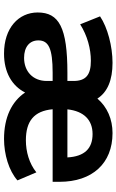

<svg xmlns="http://www.w3.org/2000/svg" viewBox="175 -764 600 991"><g transform="rotate(90 475.5 -269.0)"><path d="M257.8 10.7C352.5 10.7 423.3 -29.3 458 -98.1C504.4 -28.8 586.4 10.7 697.8 10.7C776.9 10.7 861.8 -14.2 911.6 -58.6L870.1 -156.2C824.2 -119.1 763.2 -102.1 704.6 -102.1C606.4 -102.1 553.2 -143.6 544.4 -240.2H918.9V-275.9C918.9 -444.3 824.2 -549.3 667.5 -549.3C595.7 -549.3 532.7 -522 489.3 -471.2C456.1 -523.4 393.6 -549.3 304.7 -549.3C220.2 -549.3 122.6 -523.9 64.9 -484.9L106 -382.3C164.6 -419.4 232.4 -437.5 294.4 -437.5C366.2 -437.5 398.4 -412.6 398.4 -347.7V-316.4H356.4C123 -316.4 44.9 -273.4 44.9 -163.1C44.9 -64.5 125 11.2 257.8 10.7ZM672.4 -446.3C746.6 -446.3 788.1 -405.3 793 -316.4H544.9C554.2 -402.3 600.6 -446.3 672.4 -446.3ZM279.3 -92.8C222.7 -92.8 189 -121.1 189 -166.5C189 -219.2 230.5 -240.2 356 -240.2H398.4V-210C398.4 -137.2 347.7 -92.8 279.3 -92.8Z"/></g></svg>

Font: Winston
Style: Bold
Weight: 700
Designer: Vernon Adams, Kim Jin-seong, David Berlow, Cristiano Sobral
Foundry: The Winston Project Authors
Version: Version 3.004